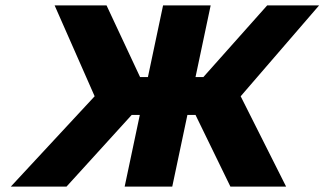

<svg xmlns="http://www.w3.org/2000/svg" viewBox="-20 -690 1200 710"><path d="M583 -670 527 -405H498L374 -670H182L330 -334L20 0H226L467 -265H497L441 0H617L673 -265H703L832 0H1038L870 -334L1160 -670H968L732 -405H703L759 -670Z"/></svg>

Font: LT Wave Black
Style: Italic
Weight: 900
Designer: Daniel Lyons
Version: Version 2.5 (Glyphs App)